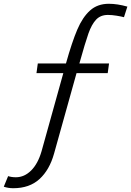

<svg xmlns="http://www.w3.org/2000/svg" viewBox="-84 -800 694 1016"><path d="M336 -464H493L486 -413H321L202 13Q178 99 125 147.5Q72 196 -14 196Q-40 196 -64 188L-41 132Q-23 138 0 138Q45 138 81 102Q117 66 136 0L251 -413H109L116 -464H265Q297 -578 325 -643.5Q353 -709 392.5 -744.5Q432 -780 492 -780Q537 -780 590 -765L572 -709Q557 -713 532.5 -717Q508 -721 487 -721Q448 -721 424.5 -696Q401 -671 384 -623Q367 -575 336 -464Z"/></svg>

Font: Krub
Style: Italic
Weight: 400
Italic angle: -8°
Designer: Ekaluck Peanpanawate
Foundry: Cadson Demak Co.,Ltd.
Version: Version 1.000; ttfautohint (v1.6)